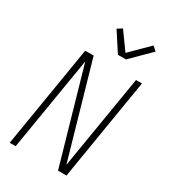

<svg xmlns="http://www.w3.org/2000/svg" viewBox="-231 -1089 1063 1201"><g transform="rotate(30 300.0 -488.5)"><path d="M39 0 160 -735H221L415 -58L527 -735H570L449 0H388L194 -677L82 0ZM350 -815 261 -952 295 -974 385 -849 514 -977 544 -950 408 -815Z"/></g></svg>

Font: Iosevka Aile XLt Obl
Style: Regular
Weight: 200
Italic angle: -9°
Designer: Belleve Invis
Foundry: Belleve Invis
Version: Version 31.1.0; ttfautohint (v1.8.4)